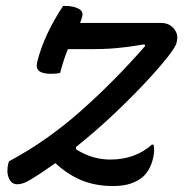

<svg xmlns="http://www.w3.org/2000/svg" viewBox="-20 -609 640 645"><path d="M192 -589H200Q226 -589 243.5 -580Q261 -571 256 -553Q254 -544 249 -532H520Q549 -532 564.5 -512.5Q580 -493 574 -471L573 -465Q570 -451 540.5 -414Q511 -377 464 -327Q417 -277 358 -221.5Q299 -166 235 -115L236 -107Q267 -88 295 -80.5Q323 -73 350 -73Q434 -73 490 -123H496Q500 -105 495 -81Q486 -38 459 -14Q444 -1 419.5 7.5Q395 16 359 16Q302 16 255 -3Q208 -22 166 -61Q120 -28 80 -4Q57 10 38 10Q18 10 9.5 -11Q1 -32 8 -60L10 -67Q139 -136 253.5 -238Q368 -340 468 -455L465 -460Q428 -454 400 -450.5Q372 -447 347.5 -445.5Q323 -444 293 -444H208Q201 -427 194.5 -407Q188 -387 182 -364Q170 -361 152 -361Q124 -361 112 -370Q100 -379 105 -401Q117 -449 140 -497.5Q163 -546 192 -589Z"/></svg>

Font: Recursive Mn Csl St
Style: Italic
Weight: 400
Italic angle: -15°
Monospace: yes
Version: Version 1.079;hotconv 1.0.112;makeotfexe 2.5.65598; ttfautoh